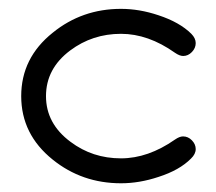

<svg xmlns="http://www.w3.org/2000/svg" viewBox="-20 -420 496 440"><path d="M428.5 -321.3Q428.5 -309.8 419.8 -300.8Q411.1 -291.7 399.7 -291.7Q391.6 -291.7 380.9 -299.1Q319.6 -342.5 257.3 -342.5Q191.9 -342.5 140.9 -304.4Q85.4 -262.9 85.4 -199.7Q85.4 -136.7 141.6 -95Q191.9 -57.1 257.3 -57.1Q319.3 -57.1 380.9 -100.1Q391.4 -107.4 399.4 -107.4Q411.1 -107.4 419.8 -98.4Q428.5 -89.4 428.5 -78.4Q428.5 -66.9 417.7 -56.6Q391.4 -30 343.3 -14.6Q299.6 0 257.3 0Q168 0 100.8 -54.2Q28.6 -112.1 28.6 -199.7Q28.6 -287.4 100.8 -345Q168 -399.7 257.3 -399.7Q299.6 -399.7 343.3 -385Q391.6 -369.1 418.5 -342.5Q428.5 -332.3 428.5 -321.3Z"/></svg>

Font: EnergyBar
Style: Regular
Weight: 400
Italic angle: -10°
Version: 1.0 2000-03-28